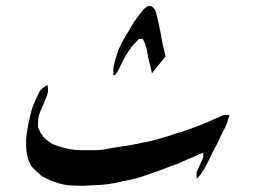

<svg xmlns="http://www.w3.org/2000/svg" viewBox="-20 -589 821 617"><path d="M512.2 -408.2 468.3 -353.5 462.4 -379.9 456.5 -402.3 451.7 -430.7 444.8 -451.2 439 -463.9H426.3L412.6 -449.2L403.8 -439.5L390.1 -419.9L381.3 -405.3L372.6 -389.6L362.8 -368.2L355 -354.5L350.1 -347.7H344.2V-370.1L350.1 -396.5L359.9 -426.8L371.6 -452.1L379.4 -465.8L394 -490.2L410.6 -518.6L427.2 -541L442.9 -560.5L454.6 -569.3H466.3L471.2 -565.4L479 -556.6L483.9 -539.1L489.7 -514.6L496.6 -480.5L501.5 -453.1L507.3 -426.8ZM717.3 -219.7 709.5 -193.4 700.7 -173.8 690.9 -155.3 680.2 -131.8 673.3 -118.2 663.6 -100.6 654.8 -82 646 -64.5 637.2 -47.9 623.5 -26.4 611.8 -14.6V-35.2L620.6 -54.7L626.5 -68.4L633.3 -83V-98.6L623.5 -94.7L600.1 -84L578.6 -75.2L562 -67.4L550.3 -62.5L525.9 -53.7L508.3 -46.9L489.7 -40L472.2 -34.2L453.6 -27.3L433.1 -20.5L412.6 -14.6L391.1 -9.8L371.6 -5.9L350.1 -1L326.7 2.9L307.1 4.9L289.6 5.9L270 6.8L250.5 7.8H230L207.5 6.8L189 4.9L168.5 0L147.9 -6.8L130.4 -14.6L113.8 -23.4L103 -33.2L92.3 -43L81.5 -53.7L72.8 -70.3L65.9 -95.7L64 -118.2V-138.7L64.9 -152.3L67.9 -171.9L71.8 -194.3L75.7 -211.9L80.6 -231.4L85.4 -247.1L91.3 -260.7L97.2 -273.4L106 -293L112.8 -302.7L132.3 -316.4L134.3 -304.7V-294.9L130.4 -280.3L122.6 -261.7L115.7 -245.1L109.9 -231.4L104 -214.8L102.1 -195.3V-179.7L109.9 -163.1L120.6 -147.5L135.3 -134.8L148.9 -126L164.6 -120.1L181.2 -115.2L200.7 -110.4L220.2 -107.4L236.8 -106.4H291.5L313 -108.4L339.4 -113.3L363.8 -117.2L390.1 -121.1L416.5 -126L439.9 -130.9L464.4 -135.7L482.9 -140.6L506.3 -147.5L522.9 -152.3L542.5 -159.2L563 -165L588.4 -173.8L611.8 -182.6L632.3 -190.4L650.9 -198.2L665.5 -205.1L684.1 -212.9L698.7 -219.7Z"/></svg>

Font: LaylaRuqaa
Style: Regular
Weight: 400
Version: Version 2.0